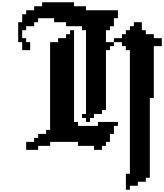

<svg xmlns="http://www.w3.org/2000/svg" viewBox="-20 -1306 1469 1719"><path d="M214.3 -35.7V35.7H321.4V0H428.6V-35.7H678.6V0H821.4V35.7H892.9V0H928.6V-35.7H964.3V-107.1H1000V-178.6H1035.7V-214.3H857.1V-178.6H678.6V-214.3H642.9V-1035.7H607.1V-1000H571.4V-964.3H500V-928.6H428.6V-142.9H392.9V-107.1H321.4V-71.4H285.7V-35.7ZM750 -285.7H714.3V-250H750V-214.3H785.7V-250H821.4V-285.7H892.9V-321.4H928.6V-857.1H964.3V-892.9H1000V-928.6H928.6V-1035.7H964.3V-1071.4H1000V-1142.9H1035.7V-1214.3H750V-1250H642.9V-1285.7H357.1V-1250H285.7V-1214.3H214.3V-1178.6H178.6V-1107.1H142.9V-928.6H178.6V-857.1H250V-928.6H214.3V-964.3H178.6V-1035.7H214.3V-1071.4H285.7V-1107.1H321.4V-1142.9H464.3V-1107.1H571.4V-1071.4H714.3V-1035.7H750ZM1000 -964.3V-928.6H1071.4V-892.9H1107.1V-857.1H1142.9V250H1107.1V392.9H1142.9V357.1H1214.3V321.4H1285.7V285.7H1321.4V-428.6H1357.1V-892.9H1428.6V-964.3H1357.1V-1000H1285.7V-1035.7H1250V-1107.1H1178.6V-1071.4H1142.9V-1035.7H1107.1V-1000H1071.4V-964.3Z"/></svg>

Font: Gossip High Pixel
Style: Regular
Weight: 500
Width: 7
Designer: Deborah Khodanovich
Version: Version 1.001;Glyphs 3.3.1 (3343)